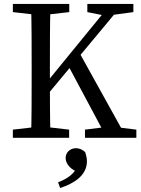

<svg xmlns="http://www.w3.org/2000/svg" viewBox="-20 -689 707 960"><path d="M44.3 0H325.7V-40.8L195.7 -55.8H175.2L44.3 -40.8V0ZM135.3 0H232.5C229.5 -103 229.5 -207 229.5 -285.1V-359.3C229.5 -464.3 229.5 -568.3 232.5 -669.3H135.3C138.3 -566.3 138.3 -462.3 138.3 -359.3V-310C138.3 -205 138.3 -101 135.3 0ZM183.6 -175.5 594.6 -669.3H533.8L183.6 -240.8V-175.5ZM404.8 0H661.8V-40.8L541.1 -55.8H525.7L404.8 -40.8V0ZM513.9 0H613L370.9 -436.4L315.9 -370.7L513.9 0ZM44.3 -628.5 175.2 -613.5H195.7L326.3 -628.5V-669.3H44.3V-628.5ZM416.7 -628.5 515.9 -608.7 536.5 -613.5 646.8 -628.5V-669.3H416.7V-628.5ZM414.6 117.5C414.6 104.3 412.6 92.2 405.6 71.2C390.9 58 375.8 52 359.5 52C331.7 52 308.1 72.5 308.1 101C308.1 134.2 340.1 164.1 377.5 173.5L374.7 132.4C350.6 181.6 319.7 203.3 270.4 222.5L280.7 251.1C351.4 227.9 414.6 187.4 414.6 117.5Z"/></svg>

Font: Source Serif Variable
Style: Regular
Weight: 389
Designer: Frank Grießhammer
Foundry: Adobe Systems Incorporated
Version: Version 3.001;hotconv 1.0.111;makeotfexe 2.5.65597